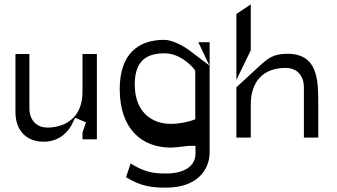

<svg xmlns="http://www.w3.org/2000/svg" viewBox="-20 -665 1547 882"><path d="M51 -150C51 -69 98 -14 181 -14C261 -14 299 -71 310 -93L325 -124L375 -103L359 -56V-25H425V-417H359V-245C359 -88 230 -79 199 -79C145 -79 115 -116 115 -168V-417H51Z M530 -256C530 -68 636 13 764 13C786 13 815 8 847 5H848H878V40C878 104 818 132 744 132C692 132 648 129 580 86L559 149C630 193 683 197 744 197C882 197 943 118 943 35V-471H891L942 -364L848 -435C822 -454 772 -482 734 -482C618 -482 530 -420 530 -256ZM599 -277C599 -395 663 -420 737 -420C802 -420 852 -371 870 -350L872 -348L877 -338V-117L860 -111C839 -104 802 -96 764 -96C680 -96 599 -148 599 -277Z M1066 -33H1132V-187C1132 -257 1162 -353 1292 -353C1346 -353 1376 -316 1376 -264V-33H1442V-187C1442 -297 1441 -418 1300 -418C1231 -418 1207 -393 1170 -360L1066 -264ZM1066 -298 1132 -434V-645L1066 -601Z"/></svg>

Font: Charger Static
Style: Regular
Weight: 1000
Designer: Jasper
Foundry: KineticPlasma Fonts/Cannot Into Space Fonts
Version: Version 1.1